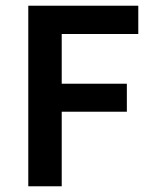

<svg xmlns="http://www.w3.org/2000/svg" viewBox="-20 -652 535 672"><path d="M79 0V-632H464V-533H196V-359H424V-261H196V0Z"/></svg>

Font: Narnoor SemiBold
Style: Regular
Weight: 600
Designer: S. Sridhar Murthy
Foundry: SIL International
Version: Version 3.000